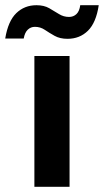

<svg xmlns="http://www.w3.org/2000/svg" viewBox="-66 -717 399 737"><path d="M66 0V-502H201V0ZM193 -568Q164 -568 143.5 -579.5Q123 -591 106 -602.5Q89 -614 68 -614Q52 -614 40.5 -603Q29 -592 25 -569H-46Q-35 -636 -3.5 -666.5Q28 -697 74 -697Q103 -697 123 -685.5Q143 -674 160.5 -663Q178 -652 199 -652Q216 -652 227.5 -663Q239 -674 242 -697H313Q303 -630 271.5 -599Q240 -568 193 -568Z"/></svg>

Font: DM Sans 16pt
Style: Bold
Weight: 700
Version: Version 4.004;gftools[0.9.30]